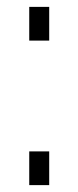

<svg xmlns="http://www.w3.org/2000/svg" viewBox="-20 -538 228 558"><path d="M65 -420V-518H123V-420ZM65 0V-98H123V0Z"/></svg>

Font: Raleway Thin
Style: Regular
Weight: 400
Version: Version 4.026